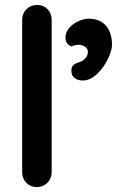

<svg xmlns="http://www.w3.org/2000/svg" viewBox="-20 -760 475 780"><path d="M190 -679C190 -714 165 -740 131 -740C96 -740 70 -714 70 -679V-61C70 -26 95 0 129 0C164 0 190 -26 190 -61ZM341 -684C300 -684 246 -651 246 -608C246 -585 257 -577 271 -571C279 -576 291 -578 299 -578C322 -578 337 -564 337 -550C337 -531 326 -519 309 -510C296 -504 270 -503 270 -473C270 -444 291 -433 318 -433C380 -433 435 -534 435 -578C435 -647 398 -684 341 -684Z"/></svg>

Font: Hotpoint
Style: Bold
Weight: 700
Designer: Andrew Paglinawan, Luciano Perondi, Riccardo Olocco
Foundry: CAST Cooperativa Anonima Servizi Tipografici
Version: Version 1.000;PS 2.1;hotconv 16.6.51;makeotf.lib2.5.65220